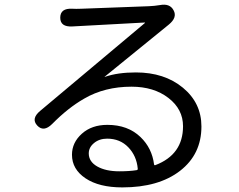

<svg xmlns="http://www.w3.org/2000/svg" viewBox="-20 -772 1040 835"><path d="M512 43Q411 43 352 3.5Q293 -36 293 -99Q293 -152 336 -190.5Q379 -229 447 -229Q536 -229 591 -176Q641 -128 650 -57Q651 -52 656 -54Q776 -100 776 -223Q776 -297 712.5 -346Q649 -395 552 -395Q435 -395 346 -343Q276 -303 207 -233Q170 -196 142 -226Q114 -256 155 -290L609 -671Q613 -674 608 -674L295 -657Q242 -654 242 -695Q242 -737 295 -734Q309 -733 334 -734L628 -745Q652 -746 676 -750Q719 -758 735 -727Q752 -696 714 -665L436 -439Q432 -436 437 -438Q492 -457 571 -457Q695 -457 775.5 -390.5Q856 -324 856 -222Q856 -101 763 -29Q670 43 512 43ZM499 -27Q543 -27 574 -32Q580 -33 579 -39Q574 -94 538 -131.5Q502 -169 446 -169Q412 -169 389 -150Q366 -131 366 -105Q366 -69 403 -48Q440 -27 499 -27Z"/></svg>

Font: Resource Han Rounded HK
Style: Regular
Weight: 400
Designer: Cyano Hao (round all glyphs); Ryoko NISHIZUKA  (kana, bopomofo & ideographs); Paul D. Hunt (Latin, Greek & Cyrillic); Sa
Foundry: Cyano Hao
Version: 0.990